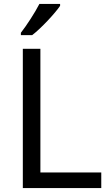

<svg xmlns="http://www.w3.org/2000/svg" viewBox="-20 -964 564 984"><path d="M288 -934V-944H182C159 -899 116 -833 87 -796V-784H145C192 -820 263 -897 288 -934ZM97 0H499V-80H187V-714H97Z"/></svg>

Font: Noto Sans Hebrew Droid
Style: Bold
Weight: 700
Designer: Monotype Design Team
Foundry: Monotype Imaging Inc.
Version: Version 1.100